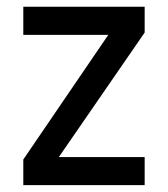

<svg xmlns="http://www.w3.org/2000/svg" viewBox="-20 -537 496 567"><path d="M153.8 -73.2H407.2V9.8H48.8V-65.9L299.8 -434.1H48.8V-517.1H407.2V-440.9Z"/></svg>

Font: D-DIN-PRO Medium
Style: Regular
Weight: 500
Designer: datto
Foundry: CyberFei
Version: Version 1.000;hotconv 1.0.109;makeotfexe 2.5.65596